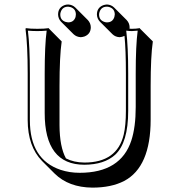

<svg xmlns="http://www.w3.org/2000/svg" viewBox="-20 -774 788 860"><path d="M240.2 -709Q240.2 -739.3 267.6 -750.5Q275.9 -753.9 285.2 -753.9Q304.2 -752.9 316.9 -740.7L373.5 -684.1Q386.2 -670.4 386.7 -652.3Q386.7 -622.1 358.9 -610.8Q350.1 -607.9 341.8 -607.4Q322.8 -608.4 309.6 -620.6L252.9 -677.2Q240.7 -690.9 240.2 -709ZM414.1 -709Q414.1 -739.3 441.9 -750.5Q450.7 -753.4 459 -753.9Q478 -752.9 490.7 -740.7L547.4 -684.1Q560.1 -670.4 560.5 -652.3Q560.5 -648.4 560.1 -645.5Q565.9 -645 570.8 -645Q588.4 -645 606 -647.9L607.9 -645L664.6 -588.4Q654.8 -521.5 654.8 -388.7V-238.3Q654.8 -25.9 536.1 36.6Q478.5 66.4 393.6 66.4Q287.6 65.4 224.6 3.4L168 -53.2Q104.5 -118.2 104 -235.8V-444.8Q104 -573.7 94.2 -645L96.2 -647.9Q114.3 -645 147 -645Q179.7 -645 198.2 -647.9L200.2 -645L256.3 -588.4Q246.6 -521.5 246.6 -388.7V-212.4Q247.1 -116.2 275.4 -64.5Q310.5 -46.4 357.9 -45.9Q504.4 -45.9 534.2 -171.4Q543.9 -212.4 543.9 -276.9V-444.8Q543.9 -549.8 537.6 -613.3Q526.9 -607.9 515.6 -607.4Q496.6 -608.4 483.9 -620.6L427.2 -677.2Q414.6 -690.9 414.1 -709ZM554.2 -444.8V-276.9Q554.2 -134.8 495.6 -80.6Q446.8 -36.6 357.9 -36.1Q179.7 -36.1 180.2 -268.6V-444.8Q180.2 -570.8 189 -636.7Q168.5 -634.8 147 -634.8Q125.5 -634.8 105 -636.7Q113.8 -565.9 113.8 -444.8V-235.8Q113.8 -59.6 251.5 -13.2Q291.5 0 336.9 0Q521 0 568.4 -145Q587.9 -205.1 587.9 -294.9V-444.8Q587.9 -570.3 596.7 -636.7Q583 -635.3 570.8 -634.8Q557.6 -634.8 545.4 -636.7Q554.2 -565.4 554.2 -444.8ZM423.8 -709Q423.8 -683.6 447.8 -675.8Q453.1 -673.8 459 -673.8Q484.4 -673.8 492.2 -697.8Q493.7 -703.6 494.1 -709Q494.1 -734.4 470.2 -742.2Q464.8 -744.1 459 -744.1Q433.6 -744.1 425.8 -720.2Q423.8 -714.4 423.8 -709ZM250 -709Q250 -683.6 273.9 -675.8Q279.8 -674.3 285.2 -673.8Q310.5 -673.8 318.4 -697.8Q319.8 -703.6 319.8 -709Q319.8 -734.4 295.9 -742.2Q290 -743.7 285.2 -744.1Q259.8 -744.1 252 -720.2Q250 -714.4 250 -709Z"/></svg>

Font: Linux Biolinum Shadow O
Style: Regular
Weight: 400
Designer: Philipp H. Poll
Foundry: Philipp H. Poll
Version: Version 1.0.4